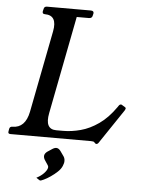

<svg xmlns="http://www.w3.org/2000/svg" viewBox="-73 -706 717 974"><g transform="rotate(5 285.5 -219.0)"><path d="M563 -188Q566.2 -186.2 567.6 -184.6Q569 -183 569 -178Q568 -177 567.5 -175.5Q567 -174 565 -170L448 4Q443 12 436 12Q434 12 431.5 10.5Q429 9 425 4Q422 0 408 0H-2Q-16 0 -13 -13L-11 -25Q-9 -38 5 -38Q70 -38 86.8 -121L168 -538Q184 -621 119 -621Q105 -621 107.2 -635L110 -646Q112 -660 126 -660H349.2Q366.2 -660 364.2 -646L361.5 -635Q359.2 -621 343.2 -621H281.2L184.5 -123.5Q167.8 -39.5 227.8 -39.5H262.8Q305.8 -39.5 351.8 -51.9Q397.8 -64.2 442.9 -95.8Q488 -127.2 527.8 -184.2L531.8 -190.2Q536.8 -198.2 543.5 -198.2Q545.8 -198.2 547.8 -197.4Q549.8 -196.5 550.8 -195.2ZM276.8 90Q285.2 103 282 121.8Q281 126 279.5 129.6Q278 133.2 276.8 137.5Q270.5 153.2 254.8 168.1Q239 183 220.5 195.6Q202 208.2 187.2 215.1Q172.5 222 168 221.8Q165.2 221 162 218.4Q158.8 215.8 148.2 209.2Q171.2 197.5 186 181.8Q200.8 166 203 153.5Q204.2 146.2 200 140.8L183 115.2Q175.8 102.8 177.8 92.5Q179.8 82 191.5 73.2L216.8 56.5Q230.2 48 240 50.2Q250.2 52.2 259 64.8Z"/></g></svg>

Font: Young Serif Light
Style: Italic
Weight: 300
Italic angle: -10.979°
Designer: Bastien Sozeau
Foundry: NBR — Bastien Sozeau
Version: Version 5.001